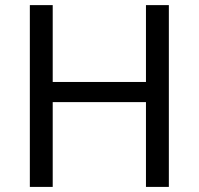

<svg xmlns="http://www.w3.org/2000/svg" viewBox="-20 -734 781 754"><path d="M643.1 0H553.2V-333H187V0H97.2V-713.9H187V-412.1H553.2V-713.9H643.1Z"/></svg>

Font: NotoPenekeko
Style: Regular
Weight: 400
Designer: Monotype Design team
Foundry: Monotype Imaging Inc.
Version: Version 1.04